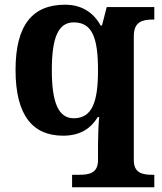

<svg xmlns="http://www.w3.org/2000/svg" viewBox="-20 -566 688 815"><path d="M286 229H635V176H629C585 176 548 169 548 114V-413C548 -474 585 -483 629 -483H635V-536H433L413 -458H407C377 -512 328 -546 256 -546C119 -546 46 -461 46 -269C46 -76 119 10 248 10C323 10 367 -23 395 -69H401C398 -38 396 15 396 49V114C396 169 359 176 315 176H286ZM293 -64C226 -64 200 -135 200 -268C200 -404 226 -471 293 -471C372 -471 396 -405 396 -267C396 -135 372 -64 293 -64Z"/></svg>

Font: Noto Serif Malayalam
Style: Bold
Weight: 700
Designer: Indian type Foundry, Jelle Bosma, Monotype Design Team
Foundry: Monotype Imaging Inc.
Version: Version 2.104